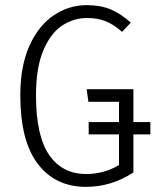

<svg xmlns="http://www.w3.org/2000/svg" viewBox="-20 -716 611 747"><path d="M565 -193H499V-45Q413 11 315 11Q195 11 127 -78.5Q59 -168 59 -345Q59 -460 95 -539Q131 -618 190 -657Q249 -696 317 -696Q371 -696 410.5 -679.5Q450 -663 489 -628L455 -592Q422 -621 391 -633.5Q360 -646 319 -646Q266 -646 221 -616Q176 -586 148 -518.5Q120 -451 120 -345Q120 -188 171 -113.5Q222 -39 315 -39Q385 -39 443 -74V-193H325V-241H443V-320H324L317 -369H499V-241H565Z"/></svg>

Font: Fira Sans Condensed Light
Style: Regular
Weight: 300
Width: 3
Designer: bBox Type GmbH & Carrois Corporate GbR & Edenspiekermann AG
Foundry: bBox Type GmbH & Carrois Corporate GbR & Edenspiekermann AG
Version: Version 4.301